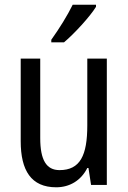

<svg xmlns="http://www.w3.org/2000/svg" viewBox="-20 -786 545 816"><path d="M388 -757V-766H289C267 -721 233 -666 198 -617V-606H252C295 -642 363 -716 388 -757ZM434 -537H351V-253C351 -126 321 -63 233 -63C177 -63 151 -106 151 -199V-537H68V-186C68 -62 112 10 219 10C275 10 324 -18 351 -72H356L367 0H434Z"/></svg>

Font: Noto Sans Lao UI Cond
Style: Regular
Weight: 400
Width: 3
Designer: Monotype Design Team
Foundry: Monotype Imaging Inc.
Version: Version 2.000